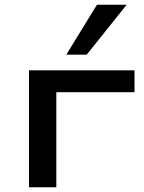

<svg xmlns="http://www.w3.org/2000/svg" viewBox="-20 -788 604 808"><path d="M102 0V-492H546V-400H217V0ZM259 -558 388 -768H513L345 -558Z"/></svg>

Font: Nunito Sans 10pt Expanded SemiBold
Style: Regular
Weight: 600
Width: 7
Designer: Vernon Adams
Foundry: Vernon Adams
Version: Version 3.101;gftools[0.9.27]